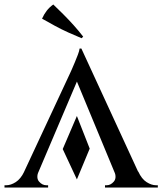

<svg xmlns="http://www.w3.org/2000/svg" viewBox="-32 -834 722 854"><path d="M367 -173 310 -36 247 -171 310 -318ZM330 -618 612 -6H503L299 -498ZM139 -71Q128 -42 142 -26Q156 -10 174 -10H182V0H-12V-10Q-12 -10 -8 -10Q-4 -10 -4 -10Q16 -10 38 -24Q60 -38 76 -71ZM330 -618 336 -532 111 -3H44L280 -509Q281 -511 287 -524.5Q293 -538 300.5 -556Q308 -574 314.5 -591Q321 -608 322 -618ZM477 -71H583Q598 -38 620 -24Q642 -10 662 -10Q662 -10 666 -10Q670 -10 670 -10V0H435V-10H443Q460 -10 474 -26Q488 -42 477 -71ZM338 -671 331 -664Q302 -676 272 -689.5Q242 -703 212.5 -719Q183 -735 155 -751Q164 -771 176 -786.5Q188 -802 205 -814Q226 -794 249.5 -770.5Q273 -747 295.5 -722Q318 -697 338 -671Z"/></svg>

Font: Cinzel Eorzea
Style: Regular
Weight: 500
Designer: Natanael Gama
Version: Version 2.000